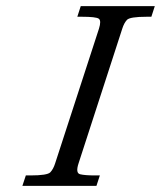

<svg xmlns="http://www.w3.org/2000/svg" viewBox="-20 -608 526 628"><path d="M295.4 0H53.2L64.5 -34.2H79.6Q134.8 -34.2 144.5 -44.4Q154.3 -54.7 160.2 -73.2L303.7 -514.2Q312 -540.5 303 -546.9Q293.9 -553.2 248 -553.2H232.9L244.1 -587.9H486.3L475.1 -553.2H460Q404.8 -553.2 395.3 -543Q385.7 -532.7 379.9 -514.2L236.8 -73.2Q226.6 -42 241.9 -38.1Q257.3 -34.2 291.5 -34.2H306.6Z"/></svg>

Font: RIT Rachana
Style: Italic
Weight: 400
Designer: Hussain KH
Version: 1.5.2